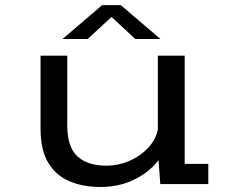

<svg xmlns="http://www.w3.org/2000/svg" viewBox="-20 -717 915 748"><path d="M370.5 11.5Q303.5 11.5 250.8 -10.8Q198 -33 168 -82.8Q138 -132.5 138 -215.5V-500H242V-229Q242 -144.5 281.5 -108Q321 -71.5 395 -71.5Q440 -71.5 482.5 -89.5Q525 -107.5 555.5 -139.2Q586 -171 595 -212V-500H699.5V-78.5H791.5V0H604.5L597.5 -93Q562 -46.5 503.2 -17.5Q444.5 11.5 370.5 11.5ZM223.5 -565 378 -697H450.5L605 -565H507L414.5 -651L321.5 -565Z"/></svg>

Font: Trispace SemiExpanded
Style: Regular
Weight: 400
Width: 6
Designer: Tyler Finck
Foundry: Etcetera Type Company
Version: Version 1.210; ttfautohint (v1.8.3)